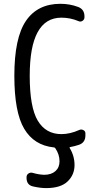

<svg xmlns="http://www.w3.org/2000/svg" viewBox="-20 -760 540 1000"><path d="M260.7 7.8Q157.2 -2.9 106 -89.4Q54.7 -175.8 54.7 -365.2Q54.7 -562.5 115.2 -651.4Q175.8 -740.2 294.9 -740.2Q343.8 -740.2 387.7 -723.6Q419.9 -710.9 419.9 -674.8V-669.9Q419.9 -658.2 409.7 -651.4Q399.4 -644.5 387.7 -650.4Q345.7 -668 299.8 -668Q134.8 -668 134.8 -365.2Q134.8 -201.2 176.8 -131.3Q218.8 -61.5 299.8 -61.5Q344.7 -61.5 392.6 -83Q403.3 -87.9 414.1 -82.5Q424.8 -77.1 424.8 -65.4V-54.7Q424.8 -17.6 391.6 -5.9Q368.2 2 345.7 5.9Q343.8 5.9 342.8 7.8Q341.8 9.8 342.8 10.7Q368.2 51.8 368.2 99.6Q368.2 150.4 332 185.1Q295.9 219.7 219.7 219.7Q190.4 219.7 151.4 210.9Q118.2 203.1 118.2 166V163.1Q118.2 150.4 128.4 143.6Q138.7 136.7 151.4 140.6Q181.6 149.4 210 150.4Q247.1 150.4 268.6 131.3Q290 112.3 290 80.1Q290 44.9 268.6 12.7Q265.6 7.8 260.7 7.8Z"/></svg>

Font: Rounded-L Mgen+ 2m regular
Style: Regular
Weight: 400
Designer: [Source Han Sans]
Ryoko NISHIZUKA  (kana & ideographs); Paul D. Hunt (Latin, Greek & Cyrillic); Wenlong ZHANG  (bopomofo
Version: Version 1.059.20150602